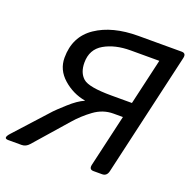

<svg xmlns="http://www.w3.org/2000/svg" viewBox="-132 -822 936 944"><g transform="rotate(20 336.5 -350.0)"><path d="M8.8 0Q-22 0 7.3 -32.2L166.5 -207.5Q175.8 -217.8 218.8 -256.8Q261.7 -295.9 296.4 -310.5V-311.5Q230.5 -323.2 180.2 -367.7Q129.9 -412.1 129.9 -475.6Q129.9 -585.9 214.4 -643.1Q298.8 -700.2 434.6 -700.2H661.1Q685.5 -700.2 679.2 -673.3L530.3 -26.9Q523.9 0 499.5 0H454.6Q430.2 0 436.5 -26.9L499.5 -299.3H450.2Q395.5 -299.3 349.4 -265.6Q303.2 -231.9 266.6 -189.5L117.2 -19Q100.6 0 78.6 0ZM230 -486.3Q230 -433.6 260.7 -406.5Q291.5 -379.4 410.2 -379.4H517.6L573.2 -620.1H422.9Q341.8 -620.1 285.9 -587.9Q230 -555.7 230 -486.3Z"/></g></svg>

Font: Istok
Style: Italic
Weight: 500
Italic angle: -13°
Designer: Andrey V. Panov
Foundry: Andrey V. Panov
Version: Version 1.0.3